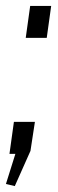

<svg xmlns="http://www.w3.org/2000/svg" viewBox="-34 -520 197 649"><path d="M84 -108 69 -10 16 109 -14 102 18 0H-2L13 -108ZM139 -500 124 -392H53L68 -500Z"/></svg>

Font: Pathway Extreme SemiCondensed Light
Style: Italic
Weight: 300
Width: 4
Italic angle: -8°
Version: Version 1.001;gftools[0.9.26]